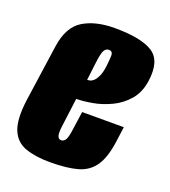

<svg xmlns="http://www.w3.org/2000/svg" viewBox="-102 -578 589 667"><g transform="rotate(20 192.5 -244.5)"><path d="M157 13Q104 13 66.5 0Q29 -13 13.5 -51Q-2 -89 8 -163L38 -373Q49 -447 94.5 -474.5Q140 -502 210 -502Q308 -502 351 -474.5Q394 -447 383 -370Q377 -326 352.5 -297.5Q328 -269 294.5 -253Q261 -237 227 -231Q193 -225 168 -225L154 -117Q151 -92 154.5 -82Q158 -72 168 -72Q176 -72 182 -79.5Q188 -87 192 -112L203 -189H357L350 -137Q342 -74 320 -41.5Q298 -9 258.5 2Q219 13 157 13ZM181 -300Q185 -300 191.5 -301.5Q198 -303 205 -309.5Q212 -316 218.5 -330Q225 -344 228 -369Q230 -386 231 -405Q232 -424 217 -424Q206 -424 199.5 -413Q193 -402 188 -358Z"/></g></svg>

Font: Alumni Sans Thin Black
Style: Italic
Weight: 900
Italic angle: -8°
Version: Version 1.016